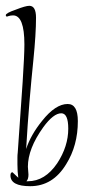

<svg xmlns="http://www.w3.org/2000/svg" viewBox="-22 -614 291 661"><path d="M82 27Q14 27 14 -10Q14 -21 21 -21L41 -2Q38 -23 38 -48Q38 -62 38 -71.5Q38 -81 39 -88Q50 -239 56 -332Q62 -425 62 -461Q62 -561 23 -561Q14 -561 5 -558Q4 -557 2 -557Q-2 -557 -2 -562Q-2 -569 33 -581Q66 -594 79 -594Q102 -594 102 -553Q102 -498 93 -408Q86 -341 79.5 -264Q73 -187 68 -101Q84 -150 123 -198Q169 -256 211 -256Q246 -256 246 -197Q246 -113 206 -49Q160 27 82 27ZM74 10Q133 10 175 -52Q213 -110 213 -171Q213 -224 189 -224Q162 -224 127 -176Q74 -102 74 -40Q74 -35 75 -26.5Q76 -18 76 -13Q76 3 69 10Z"/></svg>

Font: Shalimar
Style: Regular
Weight: 400
Designer: Robert E. Leuschke
Foundry: Robert E. Leuschke
Version: Version 1.010; ttfautohint (v1.8.3)